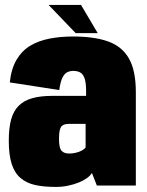

<svg xmlns="http://www.w3.org/2000/svg" viewBox="-20 -750 596 776"><path d="M205.5 5.5Q231.5 5.5 255.2 0.5Q279 -4.5 298.5 -12.5Q318 -20.5 331.8 -30.5Q345.5 -40.5 351.5 -51L371.5 0H529V-377Q529 -465.5 500.8 -514.2Q472.5 -563 416.2 -582.8Q360 -602.5 275 -602.5Q224.5 -602.5 180.5 -594Q136.5 -585.5 102.8 -565.5Q69 -545.5 47.2 -509Q25.5 -472.5 19.5 -417L219.5 -386Q224 -419 232.2 -435.8Q240.5 -452.5 251.8 -458Q263 -463.5 275.5 -463.5Q292.5 -463.5 304 -457.2Q315.5 -451 321.8 -433.5Q328 -416 328 -382V-362.5H190.5Q144 -362.5 110.8 -353.2Q77.5 -344 56.2 -323.2Q35 -302.5 25.2 -267.8Q15.5 -233 15.5 -181Q15.5 -124 27.2 -87.5Q39 -51 63 -30.5Q87 -10 122.2 -2.2Q157.5 5.5 205.5 5.5ZM259.5 -129.5Q250 -129.5 242.2 -132Q234.5 -134.5 229 -140.5Q223.5 -146.5 221 -158.2Q218.5 -170 218.5 -190Q218.5 -210.5 221.2 -222.8Q224 -235 229.5 -240.5Q235 -246 243.5 -247.8Q252 -249.5 262.5 -249.5H326V-154Q321 -147 310 -141.2Q299 -135.5 285.8 -132.5Q272.5 -129.5 259.5 -129.5ZM286 -616H375L307.5 -730H176.5Z"/></svg>

Font: Anybody Condensed Black
Style: Regular
Weight: 900
Width: 3
Designer: Tyler Finck
Foundry: Etcetera Type Company
Version: Version 1.113;gftools[0.9.25]